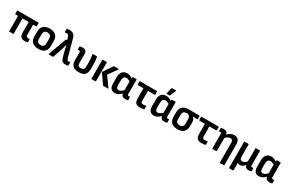

<svg xmlns="http://www.w3.org/2000/svg" viewBox="201 -2374 6367 4218"><g transform="rotate(30 3385.0 -264.5)"><path d="M490 11Q424 11 392.5 -21.5Q361 -54 361 -137V-395H204V-11Q204 0 193 0H101Q90 0 90 -11V-395H26Q15 -395 15 -407V-481Q15 -492 26 -492H549Q560 -492 560 -481V-407Q560 -395 549 -395H475V-140Q475 -107 484.5 -94.5Q494 -82 515 -82Q526 -82 536.5 -82.5Q547 -83 558 -85Q568 -87 568 -75V-8Q568 1 559 3Q530 11 490 11Z M837 11Q736 11 681.5 -38.5Q627 -88 627 -187V-306Q627 -404 681.5 -453.5Q736 -503 837 -503Q937 -503 992 -453.5Q1047 -404 1047 -306V-187Q1047 -88 992.5 -38.5Q938 11 837 11ZM837 -87Q886 -87 909.5 -113Q933 -139 933 -195V-296Q933 -352 909.5 -378Q886 -404 837 -404Q787 -404 763.5 -378Q740 -352 740 -296V-195Q740 -139 763.5 -113Q787 -87 837 -87Z M1526 11Q1486 11 1461.5 -1Q1437 -13 1420 -45Q1403 -77 1388 -137L1362 -233Q1353 -264 1345 -297.5Q1337 -331 1330 -371H1328Q1307 -293 1283 -220L1213 -9Q1210 0 1201 0H1102Q1096 0 1093.5 -4Q1091 -8 1094 -13L1259 -464Q1262 -473 1272 -473H1293L1269 -548Q1260 -578 1245.5 -588.5Q1231 -599 1209 -599Q1199 -599 1189.5 -598.5Q1180 -598 1170 -596Q1159 -594 1159 -606V-676Q1159 -686 1169 -688Q1183 -691 1199.5 -692.5Q1216 -694 1232 -694Q1288 -694 1325 -668Q1362 -642 1382 -571L1501 -138Q1510 -107 1522 -95.5Q1534 -84 1552 -84Q1560 -84 1567 -84.5Q1574 -85 1583 -87Q1595 -89 1595 -77V-8Q1595 2 1584 5Q1570 7 1554 9Q1538 11 1526 11Z M1861 11Q1755 11 1708 -36Q1661 -83 1661 -173V-364Q1661 -391 1655 -400Q1649 -409 1632 -409Q1626 -409 1619.5 -408Q1613 -407 1606 -406Q1596 -405 1596 -415V-484Q1596 -494 1608 -497Q1641 -503 1673 -503Q1727 -503 1751.5 -476Q1776 -449 1776 -395V-172Q1776 -88 1861 -88Q1946 -88 1946 -180V-257Q1946 -327 1940.5 -383.5Q1935 -440 1929 -479Q1927 -492 1938 -492H2031Q2041 -492 2043 -482Q2050 -445 2055 -391.5Q2060 -338 2060 -272V-184Q2060 -89 2012.5 -39Q1965 11 1861 11Z M2483 0Q2475 0 2471 -6L2309 -241Q2303 -249 2308 -258L2462 -486Q2466 -492 2475 -492H2582Q2597 -492 2588 -478L2431 -255L2603 -14Q2607 -8 2605 -4Q2603 0 2596 0ZM2188 0Q2177 0 2177 -11V-481Q2177 -492 2188 -492H2280Q2291 -492 2291 -481V-11Q2291 0 2280 0Z M2775 11Q2640 11 2640 -157V-311Q2640 -405 2682 -454Q2724 -503 2803 -503Q2841 -503 2877 -488.5Q2913 -474 2939 -453V-481Q2939 -492 2950 -492H3035Q3046 -492 3046 -481V-131Q3046 -102 3052.5 -93Q3059 -84 3076 -84Q3083 -84 3089.5 -85Q3096 -86 3103 -86Q3112 -88 3112 -77V-8Q3112 2 3101 5Q3088 7 3072 9Q3056 11 3043 11Q2948 11 2939 -72Q2902 -34 2862.5 -11.5Q2823 11 2775 11ZM2754 -172Q2754 -88 2817 -88Q2844 -88 2871 -103Q2898 -118 2932 -151V-373Q2908 -388 2883.5 -397Q2859 -406 2838 -406Q2754 -406 2754 -302Z M3417 11Q3343 11 3307.5 -23Q3272 -57 3272 -147V-395H3133Q3121 -395 3121 -407V-481Q3121 -492 3132 -492H3557Q3568 -492 3568 -481V-407Q3568 -395 3557 -395H3386V-149Q3386 -113 3398.5 -98Q3411 -83 3442 -83Q3461 -83 3478.5 -86Q3496 -89 3509 -91Q3520 -93 3520 -82L3521 -13Q3521 -3 3511 -1Q3495 3 3471 7Q3447 11 3417 11Z M3766 11Q3631 11 3631 -157V-311Q3631 -405 3673 -454Q3715 -503 3794 -503Q3832 -503 3868 -488.5Q3904 -474 3930 -453V-481Q3930 -492 3941 -492H4026Q4037 -492 4037 -481V-131Q4037 -102 4043.5 -93Q4050 -84 4067 -84Q4074 -84 4080.5 -85Q4087 -86 4094 -86Q4103 -88 4103 -77V-8Q4103 2 4092 5Q4079 7 4063 9Q4047 11 4034 11Q3939 11 3930 -72Q3893 -34 3853.5 -11.5Q3814 11 3766 11ZM3745 -172Q3745 -88 3808 -88Q3835 -88 3862 -103Q3889 -118 3923 -151V-373Q3899 -388 3874.5 -397Q3850 -406 3829 -406Q3745 -406 3745 -302ZM3778 -545Q3767 -545 3769 -556L3805 -704Q3807 -714 3819 -714H3912Q3925 -714 3919 -701L3858 -553Q3854 -545 3845 -545Z M4365 11Q4262 11 4209.5 -39.5Q4157 -90 4157 -179V-296Q4157 -389 4209.5 -440.5Q4262 -492 4366 -492H4633Q4645 -492 4645 -481V-407Q4645 -395 4633 -396L4521 -402V-400Q4543 -383 4558.5 -354.5Q4574 -326 4574 -280V-179Q4574 -90 4521 -39.5Q4468 11 4365 11ZM4365 -88Q4460 -88 4460 -183V-291Q4460 -340 4443 -365Q4426 -390 4403 -398H4369Q4323 -398 4296.5 -376Q4270 -354 4270 -299V-183Q4270 -88 4365 -88Z M4977 11Q4903 11 4867.5 -23Q4832 -57 4832 -147V-395H4693Q4681 -395 4681 -407V-481Q4681 -492 4692 -492H5117Q5128 -492 5128 -481V-407Q5128 -395 5117 -395H4946V-149Q4946 -113 4958.5 -98Q4971 -83 5002 -83Q5021 -83 5038.5 -86Q5056 -89 5069 -91Q5080 -93 5080 -82L5081 -13Q5081 -3 5071 -1Q5055 3 5031 7Q5007 11 4977 11Z M5254 0Q5243 0 5243 -11V-364Q5243 -391 5237 -400Q5231 -409 5214 -409Q5208 -409 5201.5 -408Q5195 -407 5188 -406Q5178 -405 5178 -415V-484Q5178 -494 5190 -497Q5223 -503 5254 -503Q5344 -503 5351 -421Q5388 -459 5428.5 -481Q5469 -503 5519 -503Q5655 -503 5655 -343V174Q5655 185 5643 185H5552Q5541 185 5541 174V-325Q5541 -403 5475 -403Q5446 -403 5417.5 -387.5Q5389 -372 5357 -341V-11Q5357 0 5346 0Z M5786 185Q5775 185 5775 174V-481Q5775 -492 5786 -492H5878Q5889 -492 5889 -481V-173Q5889 -89 5951 -89Q5980 -89 6009.5 -106Q6039 -123 6062 -151V-481Q6062 -492 6073 -492H6165Q6176 -492 6176 -481V-131Q6176 -102 6182.5 -93Q6189 -84 6206 -84Q6213 -84 6219.5 -85Q6226 -86 6233 -86Q6242 -87 6242 -77V-8Q6242 2 6231 5Q6218 7 6202 9Q6186 11 6172 11Q6129 11 6104 -8Q6079 -27 6074 -68V-69Q6048 -34 6014 -13.5Q5980 7 5947 7Q5908 7 5887 -14V174Q5887 185 5876 185Z M6431 11Q6296 11 6296 -157V-311Q6296 -405 6338 -454Q6380 -503 6459 -503Q6497 -503 6533 -488.5Q6569 -474 6595 -453V-481Q6595 -492 6606 -492H6691Q6702 -492 6702 -481V-131Q6702 -102 6708.5 -93Q6715 -84 6732 -84Q6739 -84 6745.5 -85Q6752 -86 6759 -86Q6768 -88 6768 -77V-8Q6768 2 6757 5Q6744 7 6728 9Q6712 11 6699 11Q6604 11 6595 -72Q6558 -34 6518.5 -11.5Q6479 11 6431 11ZM6410 -172Q6410 -88 6473 -88Q6500 -88 6527 -103Q6554 -118 6588 -151V-373Q6564 -388 6539.5 -397Q6515 -406 6494 -406Q6410 -406 6410 -302Z"/></g></svg>

Font: Sofia Sans Semi Condensed
Style: Bold
Weight: 700
Designer: Botio Nikoltchev, Ani Petrova
Foundry: lettersoup
Version: Version 4.100; ttfautohint (v1.8.4.7-5d5b)